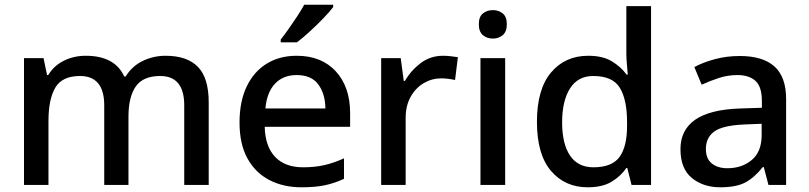

<svg xmlns="http://www.w3.org/2000/svg" viewBox="-20 -786 3439 816"><path d="M684 -549Q775 -549 821 -502Q867 -455 867 -351V0H763V-338Q763 -463 661 -463Q588 -463 557 -418.5Q526 -374 526 -290V0H423V-338Q423 -463 320 -463Q244 -463 215 -413.5Q186 -364 186 -272V0H82V-539H165L180 -467H185Q209 -507 251.5 -528Q294 -549 344 -549Q468 -549 508 -461H514Q541 -505 586.5 -527Q632 -549 684 -549Z M1241 -549Q1346 -549 1407 -483Q1468 -417 1468 -305V-247H1105Q1107 -164 1149 -119.5Q1191 -75 1268 -75Q1319 -75 1359.5 -84.5Q1400 -94 1442 -113V-26Q1401 -7 1360 1.5Q1319 10 1261 10Q1184 10 1124.5 -21Q1065 -52 1031.5 -113Q998 -174 998 -265Q998 -355 1028.5 -418.5Q1059 -482 1113.5 -515.5Q1168 -549 1241 -549ZM1241 -467Q1183 -467 1148.5 -430Q1114 -393 1108 -325H1363Q1362 -388 1332.5 -427.5Q1303 -467 1241 -467ZM1396 -756Q1382 -737 1354.5 -708.5Q1327 -680 1296.5 -652Q1266 -624 1242 -606H1173V-618Q1188 -637 1206.5 -663Q1225 -689 1243 -716.5Q1261 -744 1273 -766H1396Z M1863 -549Q1879 -549 1896 -547Q1913 -545 1926 -543L1914 -446Q1901 -449 1885.5 -451Q1870 -453 1855 -453Q1816 -453 1781.5 -433Q1747 -413 1725.5 -375Q1704 -337 1704 -284V0H1600V-539H1683L1696 -442H1701Q1726 -486 1767.5 -517.5Q1809 -549 1863 -549Z M2075 -743Q2099 -743 2116.5 -729Q2134 -715 2134 -683Q2134 -651 2116.5 -636.5Q2099 -622 2075 -622Q2050 -622 2032.5 -636.5Q2015 -651 2015 -683Q2015 -715 2032.5 -729Q2050 -743 2075 -743ZM2127 -539V0H2022V-539Z M2478 10Q2381 10 2321.5 -60Q2262 -130 2262 -268Q2262 -407 2322 -478Q2382 -549 2480 -549Q2541 -549 2579.5 -526Q2618 -503 2643 -469H2648Q2647 -483 2644.5 -510.5Q2642 -538 2642 -557V-760H2747V0H2664L2646 -72H2642Q2618 -37 2579 -13.5Q2540 10 2478 10ZM2502 -75Q2581 -75 2613 -119Q2645 -163 2645 -251V-267Q2645 -362 2614.5 -412.5Q2584 -463 2501 -463Q2436 -463 2402.5 -410Q2369 -357 2369 -266Q2369 -175 2402.5 -125Q2436 -75 2502 -75Z M3124 -548Q3222 -548 3271.5 -503.5Q3321 -459 3321 -365V0H3246L3226 -76H3222Q3186 -31 3147.5 -10.5Q3109 10 3041 10Q2969 10 2920.5 -29.5Q2872 -69 2872 -152Q2872 -234 2935 -277.5Q2998 -321 3127 -325L3218 -328V-356Q3218 -418 3190.5 -442.5Q3163 -467 3114 -467Q3073 -467 3035 -454.5Q2997 -442 2962 -426L2931 -501Q2968 -521 3018 -534.5Q3068 -548 3124 -548ZM3144 -257Q3051 -253 3015.5 -227Q2980 -201 2980 -153Q2980 -111 3005.5 -91Q3031 -71 3071 -71Q3133 -71 3175 -106Q3217 -141 3217 -212V-260Z"/></svg>

Font: Noto Sans Syriac Medium
Style: Regular
Weight: 500
Designer: Patrick Giasson and the Monotype Design Team
Foundry: Monotype Imaging Inc.
Version: Version 3.000; ttfautohint (v1.8.4.7-5d5b)